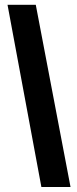

<svg xmlns="http://www.w3.org/2000/svg" viewBox="-20 -745 317 786"><path d="M149.4 20.5 10.8 -725.3H126.5L268.7 20.5Z"/></svg>

Font: Ramabhadra
Style: Regular
Weight: 400
Designer: Purushoth Kumar Guthula
Foundry: Andhrapradesh Society for Knowledge Networks
Version: Version 1.0.5; ttfautohint (vUNKNOWN) -l 7 -r 28 -G 50 -x 13